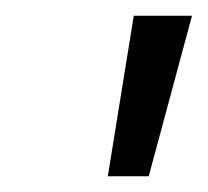

<svg xmlns="http://www.w3.org/2000/svg" viewBox="-20 -721 264 244"><path d="M117 -497 150 -701H224L169 -497Z"/></svg>

Font: Red Hat Display VF
Style: Italic
Weight: 300
Italic angle: -12°
Designer: Pentagram, MCKL
Foundry: Pentagram, MCKL
Version: Version 1.023